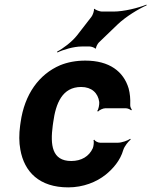

<svg xmlns="http://www.w3.org/2000/svg" viewBox="-20 -800 654 830"><path d="M208 -257 210 -271C221 -353 249 -424 331 -424C376 -424 404 -398 409 -359C410 -349 406 -326 400 -320L404 -318C409 -324 425 -332 435 -332H524C532 -332 543 -327 547 -323L550 -326C547 -330 542 -339 543 -347C544 -372 542 -396 536 -418C514 -491 453 -538 349 -538C308 -538 272 -531 240 -518C149 -479 86 -393 69 -271L67 -257C62 -220 62 -185 68 -153C85 -57 150 10 275 10C340 10 397 -13 437 -45C468 -70 500 -106 513 -152C518 -168 535 -189 545 -197L543 -200C532 -192 506 -183 489 -183H413C404 -183 390 -190 388 -196L384 -194C387 -188 385 -168 381 -159C365 -124 332 -104 288 -104C204 -104 197 -174 208 -257ZM375 -727 313 -647C291 -619 251 -589 227 -577L228 -573C252 -585 299 -599 333 -599H368C374 -599 390 -594 391 -590L395 -591C394 -596 402 -611 407 -616L487 -693C523 -728 580 -762 614 -777L613 -780C579 -766 516 -750 470 -750H420C412 -750 392 -757 389 -762L386 -761C388 -755 381 -734 375 -727Z"/></svg>

Font: Asimov
Style: EdgeIt
Weight: 500
Designer: Google
Version: Version 2.000980: 2014